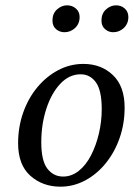

<svg xmlns="http://www.w3.org/2000/svg" viewBox="-20 -690 502 721"><path d="M207 11Q140 11 94 -30Q48 -71 48 -152Q48 -213 67 -267Q86 -321 120 -362Q154 -403 198.5 -426.5Q243 -450 293 -450Q360 -450 404 -408Q448 -366 448 -286Q448 -226 429.5 -172.5Q411 -119 377.5 -77.5Q344 -36 300 -12.5Q256 11 207 11ZM217 -27Q249 -27 276 -48.5Q303 -70 322 -107Q341 -144 351.5 -189Q362 -234 362 -280Q362 -351 340 -381Q318 -411 283 -411Q240 -411 206.5 -375.5Q173 -340 154 -281.5Q135 -223 135 -156Q135 -86 158 -56.5Q181 -27 217 -27ZM222 -569Q204 -569 190.5 -580.5Q177 -592 177 -613Q177 -639 194 -654.5Q211 -670 232 -670Q251 -670 265 -658Q279 -646 279 -626Q279 -601 262 -585Q245 -569 222 -569ZM405 -569Q388 -569 374.5 -580.5Q361 -592 361 -613Q361 -639 378 -654.5Q395 -670 416 -670Q435 -670 448.5 -658Q462 -646 462 -626Q462 -601 445 -585Q428 -569 405 -569Z"/></svg>

Font: Lisu Bosa Medium
Style: Italic
Weight: 500
Italic angle: -19°
Designer: David Morse, Annie Olsen, Victor Gaultney, Frank Grießhammer (Latin)
Foundry: SIL International
Version: Version 2.000